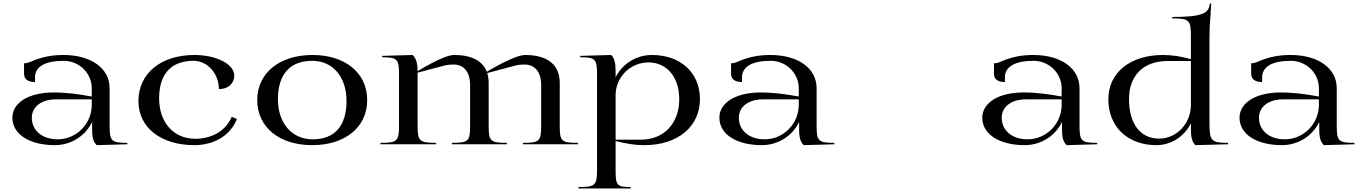

<svg xmlns="http://www.w3.org/2000/svg" viewBox="-20 -816 7691 1086"><path d="M50 -150C50 -57 146.2 5 290 5C383.3 5 463.8 -48.7 501 -126.2V-87C501 -50.8 503.5 -17.2 527 5L700 0V-8C610 -8 600 -17.9 600 -105V-317C600 -429.5 495.6 -505 339 -505C272.5 -505 215.8 -494.2 155 -467.5C141.9 -461.7 130.1 -458 116 -458V-400C116 -368.8 136.7 -352 178 -352V-378C178 -439 234.9 -472 340 -472C427.5 -472 499 -402.6 499 -317V-270C423.6 -283.4 359.3 -293 283 -293C143.4 -293 50 -235.8 50 -150ZM160 -150C160 -212.2 214.4 -254 296 -254H499V-223C499 -115.7 412.2 -28 306 -28C219.8 -28 160 -76.8 160 -150Z M763 -244C763 -94.6 889.8 5 1080 5C1188.5 5 1282.9 -48.2 1320 -143L1290.5 -155.3C1257.5 -75.2 1177.1 -31 1085 -31C962.3 -31 880 -122.6 880 -260C880 -397.8 948.2 -472 1075 -472C1153.3 -472 1218 -400.1 1218 -312C1270.2 -312 1305 -342.8 1305 -389C1305 -453 1204.2 -505 1080 -505C889.8 -505 763 -400.6 763 -244Z M1435 -250C1435 -97 1559.4 5 1746 5C1932.6 5 2057 -97 2057 -250C2057 -403 1932.9 -505 1748 -505C1560.7 -505 1435 -403 1435 -250ZM1552 -255C1552 -396 1620.8 -472 1746 -472C1862.3 -472 1940 -381.2 1940 -245C1940 -104.3 1873.2 -28 1749 -28C1630.8 -28 1552 -118.8 1552 -255Z M2132 0H2447V-8C2352.5 -8 2342 -17.6 2342 -105V-405L2493 -445C2511.3 -450 2527.6 -451 2546.7 -451C2604.4 -451 2639 -407.5 2639 -335V-105C2639 -17.6 2630.2 -8 2536 -8V0H2847V-8C2752.8 -8 2744 -17.6 2744 -105V-347C2744 -367.4 2741.3 -386 2736 -402.6L2894 -445C2912.3 -450 2928.6 -451 2947.7 -451C3006 -451 3041 -407.5 3041 -335V-105C3041 -17.6 3032.2 -8 2938 -8V0H3249V-8C3154.8 -8 3146 -17.6 3146 -105V-347C3146 -449.7 3077.4 -505 2950.1 -505C2894 -505 2757.1 -424.6 2733.4 -410.1C2709.7 -472.2 2646.7 -505 2549.1 -505C2488.8 -505 2348 -417 2342 -413C2342 -449 2337.7 -482.1 2314 -505L2142 -500V-492C2227.5 -492 2237 -482.1 2237 -395V-105C2237 -17.6 2226.5 -8 2132 -8Z M3252 242V250H3547V242C3470.5 242 3462 232.8 3462 150V-18C3521.7 -4.3 3564.1 5 3625.1 5C3813.4 5 3939 -99.4 3939 -255C3939 -405 3829.8 -505 3667 -505C3577.3 -505 3499.6 -453.6 3462 -379.1V-413C3462 -458.5 3456 -487 3437 -505L3262 -500V-492C3347.5 -492 3357 -482.1 3357 -395V145C3357 232.3 3346.5 242 3252 242ZM3462 -26V-278C3462 -379.8 3545.3 -463 3648 -463C3752.1 -463 3822 -379.5 3822 -255C3822 -117.9 3735.2 -26 3605 -26Z M4049 -150C4049 -57 4145.2 5 4289 5C4382.3 5 4462.8 -48.7 4500 -126.2V-87C4500 -50.8 4502.5 -17.2 4526 5L4699 0V-8C4609 -8 4599 -17.9 4599 -105V-317C4599 -429.5 4494.6 -505 4338 -505C4271.5 -505 4214.8 -494.2 4154 -467.5C4140.9 -461.7 4129.1 -458 4115 -458V-400C4115 -368.8 4135.7 -352 4177 -352V-378C4177 -439 4233.9 -472 4339 -472C4426.5 -472 4498 -402.6 4498 -317V-270C4422.6 -283.4 4358.3 -293 4282 -293C4142.4 -293 4049 -235.8 4049 -150ZM4159 -150C4159 -212.2 4213.4 -254 4295 -254H4498V-223C4498 -115.7 4411.2 -28 4305 -28C4218.8 -28 4159 -76.8 4159 -150Z M5536 -150C5536 -57 5632.2 5 5776 5C5869.3 5 5949.8 -48.7 5987 -126.2V-87C5987 -50.8 5989.5 -17.2 6013 5L6186 0V-8C6096 -8 6086 -17.9 6086 -105V-317C6086 -429.5 5981.6 -505 5825 -505C5758.5 -505 5701.8 -494.2 5641 -467.5C5627.9 -461.7 5616.1 -458 5602 -458V-400C5602 -368.8 5622.7 -352 5664 -352V-378C5664 -439 5720.9 -472 5826 -472C5913.5 -472 5985 -402.6 5985 -317V-270C5909.6 -283.4 5845.3 -293 5769 -293C5629.4 -293 5536 -235.8 5536 -150ZM5646 -150C5646 -212.2 5700.4 -254 5782 -254H5985V-223C5985 -115.7 5898.2 -28 5792 -28C5705.8 -28 5646 -76.8 5646 -150Z M6249 -255C6249 -99 6357.8 5 6521 5C6606 5 6679.7 -45.2 6716 -118.6V-87C6716 -51 6718.6 -18.6 6741 5L6926 0V-8C6831.5 -8 6821 -19.4 6821 -120V-600C6821 -656.1 6822.6 -675.9 6826.5 -723C6828.2 -743.7 6829.7 -768 6831 -796H6823C6818.8 -741.6 6782 -720 6611 -720V-712C6705.5 -712 6716 -702.5 6716 -615V-481.5C6661.3 -496.4 6612.4 -505 6557.9 -505C6372.6 -505 6249 -404.6 6249 -255ZM6366 -255C6366 -390 6448.1 -471 6585 -471H6716V-222C6716 -117 6635.4 -32 6536 -32C6429.8 -32 6366 -116.2 6366 -255Z M6991 -150C6991 -57 7087.2 5 7231 5C7324.3 5 7404.8 -48.7 7442 -126.2V-87C7442 -50.8 7444.5 -17.2 7468 5L7641 0V-8C7551 -8 7541 -17.9 7541 -105V-317C7541 -429.5 7436.6 -505 7280 -505C7213.5 -505 7156.8 -494.2 7096 -467.5C7082.9 -461.7 7071.1 -458 7057 -458V-400C7057 -368.8 7077.7 -352 7119 -352V-378C7119 -439 7175.9 -472 7281 -472C7368.5 -472 7440 -402.6 7440 -317V-270C7364.6 -283.4 7300.3 -293 7224 -293C7084.4 -293 6991 -235.8 6991 -150ZM7101 -150C7101 -212.2 7155.4 -254 7237 -254H7440V-223C7440 -115.7 7353.2 -28 7247 -28C7160.8 -28 7101 -76.8 7101 -150Z"/></svg>

Font: Prida01
Style: Bold
Weight: 700
Designer: gluk
Foundry: gluk
Version: Version 00.072